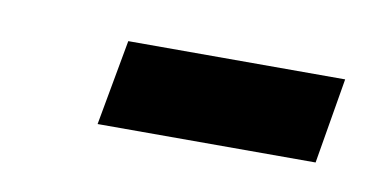

<svg xmlns="http://www.w3.org/2000/svg" viewBox="-28 -746 329 170"><g transform="rotate(10 136.5 -661.5)"><path d="M64 -623 78 -700H273L260 -623Z"/></g></svg>

Font: Archivo ExtraCondensed
Style: Bold Italic
Weight: 700
Width: 2
Italic angle: -10°
Designer: Hector Gatti
Foundry: Omnibus-Type
Version: Version 2.001